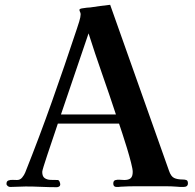

<svg xmlns="http://www.w3.org/2000/svg" viewBox="-20 -774 814 800"><path d="M463 -297H234Q263 -382 291.5 -466Q320 -550 349 -635Q376 -550 405.5 -466Q435 -382 463 -297ZM763 -10Q763 -21 757 -23.5Q751 -26 742 -26Q719 -26 705.5 -32.5Q692 -39 684 -63L439 -754Q418 -752 397.5 -749Q377 -746 356 -743Q353 -743 342 -742Q331 -741 321 -739Q311 -737 311 -733Q311 -729 313.5 -724.5Q316 -720 316 -714Q316 -704 310 -684Q304 -664 300 -653Q250 -502 197 -352.5Q144 -203 85 -55Q81 -45 72.5 -34.5Q64 -24 51 -24Q44 -24 33.5 -24.5Q23 -25 15 -22Q7 -19 7 -8Q7 -3 12 1Q17 5 22 5Q39 5 55 4Q71 3 87 3Q119 3 151.5 4.5Q184 6 217 6Q222 6 226.5 3Q231 0 231 -6Q231 -11 228 -17.5Q225 -24 220 -24Q206 -24 191 -24.5Q176 -25 166 -32Q156 -39 156 -58Q156 -62 162 -81.5Q168 -101 177 -128Q186 -155 195.5 -183Q205 -211 212 -232Q219 -253 221 -259H476Q480 -247 489.5 -218.5Q499 -190 509 -157Q519 -124 526 -96.5Q533 -69 533 -58Q533 -39 524.5 -31.5Q516 -24 498 -24Q491 -24 480 -25Q469 -26 460.5 -23.5Q452 -21 452 -9Q452 5 466 5Q470 5 474 5Q478 5 482 4Q516 2 549 2Q582 2 615 2Q641 2 667.5 2Q694 2 719 4Q726 5 732 5Q738 5 744 5Q763 5 763 -10Z"/></svg>

Font: UoqMunThenKhung
Style: Regular
Weight: 400
Designer: Font-Kai, 金井和夫, 宇文滿月
Foundry: Kazuo Kanai, Moonlit Owen
Version: Version 1.197